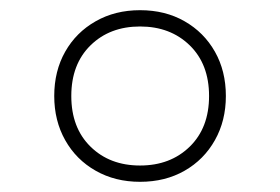

<svg xmlns="http://www.w3.org/2000/svg" viewBox="-20 -768 550 377"><path d="M255 -411Q206 -411 167.8 -432.8Q129.5 -454.5 108 -492.8Q86.5 -531 86.5 -579.5Q86.5 -628.5 108 -666.5Q129.5 -704.5 167.8 -726.2Q206 -748 255 -748Q304.5 -748 342.5 -726.2Q380.5 -704.5 402 -666.5Q423.5 -628.5 423.5 -579.5Q423.5 -531 402 -492.8Q380.5 -454.5 342.5 -432.8Q304.5 -411 255 -411ZM255 -443Q314.5 -443 352.5 -480Q390.5 -517 390.5 -579.5Q390.5 -642 352.5 -679Q314.5 -716 255 -716Q195.5 -716 157.8 -679Q120 -642 120 -579.5Q120 -517 157.8 -480Q195.5 -443 255 -443Z"/></svg>

Font: Encode Sans Semi Expanded Thin
Style: Regular
Weight: 100
Width: 6
Designer: Multiple Designers
Foundry: Impallari Type
Version: Version 3.000; ttfautohint (v1.8.3) -l 8 -r 50 -G 200 -x 14 